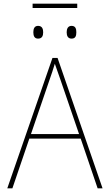

<svg xmlns="http://www.w3.org/2000/svg" viewBox="-20 -1034 603 1054"><path d="M159 -990H404V-1014H159ZM373 -822C395 -822 399 -838 399 -857C399 -875 395 -892 373 -892C353 -892 346 -876 346 -857C346 -837 353 -822 373 -822ZM189 -822C212 -822 217 -839 217 -857C217 -874 212 -892 189 -892C169 -892 163 -876 163 -857C163 -837 169 -822 189 -822ZM20 0H48L141 -273H423L516 0H543L296 -716H268ZM252 -596C262 -624 272 -654 281 -684C292 -653 303 -623 312 -596L414 -298H150Z"/></svg>

Font: Noto Sans Mono SemiCondensed Thin
Style: Regular
Weight: 100
Width: 4
Designer: Monotype Design Team
Foundry: Monotype Imaging Inc.
Version: Version 2.014